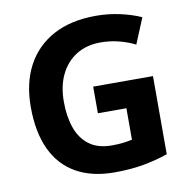

<svg xmlns="http://www.w3.org/2000/svg" viewBox="-81 -804 887 895"><g transform="rotate(-10 362.0 -357.0)"><path d="M361 -401H644V-31Q588 -12 527.5 -1Q467 10 390 10Q284 10 209.5 -32Q135 -74 96.5 -156Q58 -238 58 -358Q58 -470 101.5 -552Q145 -634 228 -679Q311 -724 431 -724Q488 -724 543 -712Q598 -700 643 -680L593 -559Q560 -576 518 -587Q476 -598 430 -598Q364 -598 315.5 -568Q267 -538 240.5 -483.5Q214 -429 214 -355Q214 -285 233 -231Q252 -177 293 -146.5Q334 -116 400 -116Q432 -116 454.5 -119Q477 -122 496 -126V-275H361Z"/></g></svg>

Font: Noto Sans Adlam Unjoined
Style: Regular
Weight: 400
Designer: Mark Jamra, Neil Patel
Foundry: JamraPatel LLC
Version: Version 3.001